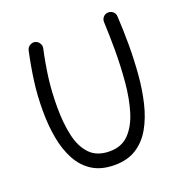

<svg xmlns="http://www.w3.org/2000/svg" viewBox="-131 -817 920 963"><g transform="rotate(-20 329.5 -336.0)"><path d="M153.8 -687.5Q168.5 -684.1 176.8 -671.1Q185.1 -658.2 182.1 -643.6Q165.5 -567.4 156.2 -495.8Q147 -424.3 147 -341.8Q147 -257.8 161.9 -190.2Q176.8 -122.6 214.6 -83.3Q252.4 -43.9 320.3 -43.9Q383.8 -43.9 422.6 -84Q461.4 -124 481.9 -191.7Q502.4 -259.3 509.8 -343.3Q517.1 -427.2 517.1 -514.6Q517.1 -549.3 516.1 -591.1Q515.1 -632.8 513.7 -662.6Q513.2 -678.2 523.2 -689.5Q533.2 -700.7 548.3 -701.2Q564 -701.7 575.2 -691.7Q586.4 -681.6 586.9 -666.5Q588.9 -636.2 590.1 -593.3Q591.3 -550.3 591.3 -514.6Q591.3 -435.1 585 -356.7Q578.6 -278.3 562 -209Q545.4 -139.6 515.1 -85.9Q484.9 -32.2 437 -1.5Q389.2 29.3 320.3 29.3Q249.5 29.3 201.9 -0.5Q154.3 -30.3 126 -82.8Q97.7 -135.3 85.2 -203.4Q72.8 -271.5 72.8 -348.1Q72.8 -431.2 82.8 -505.4Q92.8 -579.6 109.9 -659.2Q113.3 -673.8 126.2 -682.1Q139.2 -690.4 153.8 -687.5Z"/></g></svg>

Font: Mikhak Regular
Style: Regular
Weight: 400
Designer: Amin Abedi
Version: Version 3.3